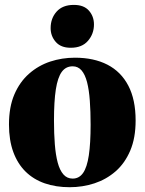

<svg xmlns="http://www.w3.org/2000/svg" viewBox="-20 -770 604 802"><path d="M17.5 -250Q17.5 -323 40 -375.5Q62.5 -428 101.5 -462.2Q140.5 -496.5 189.8 -512.8Q239 -529 293 -529Q372 -529 428.8 -499.8Q485.5 -470.5 516 -412.2Q546.5 -354 546.5 -266.5Q546.5 -193.5 524 -140.8Q501.5 -88 462.8 -54.2Q424 -20.5 374.5 -4.2Q325 12 271 12Q213.5 12 166.8 -4.2Q120 -20.5 86.8 -53.2Q53.5 -86 35.5 -135.2Q17.5 -184.5 17.5 -250ZM283.5 -24Q310.5 -24 327 -47.5Q343.5 -71 351 -121Q358.5 -171 358.5 -249.5Q358.5 -304.5 355.2 -349.2Q352 -394 343.8 -426.2Q335.5 -458.5 320.8 -475.8Q306 -493 283.5 -493Q255 -493 238 -469.8Q221 -446.5 213.2 -396.5Q205.5 -346.5 205.5 -266Q205.5 -212 209 -167.5Q212.5 -123 221 -91Q229.5 -59 244.8 -41.5Q260 -24 283.5 -24ZM275 -570.5Q234 -570.5 212.8 -595Q191.5 -619.5 191.5 -652.5Q191.5 -693.5 216.5 -721.5Q241.5 -749.5 288 -749.5H289Q330.5 -749.5 351.5 -725.5Q372.5 -701.5 372.5 -668Q372.5 -628.5 347.5 -599.5Q322.5 -570.5 276 -570.5Z"/></svg>

Font: Merriweather 120pt Black
Style: Regular
Weight: 900
Designer: Eben Sorkin
Foundry: Eben Sorkin
Version: Version 2.100